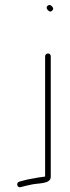

<svg xmlns="http://www.w3.org/2000/svg" viewBox="-20 -671 286 783"><path d="M164 -442V49C159 50 152 51 143 52C132 53 112 58 103 59C88 61 72 67 58 70C44 75 50 97 65 92C77 89 94 84 107 82C133 75 187 81 187 50V-442C187 -448 182 -453 176 -453C170 -453 164 -448 164 -442ZM174 -631C180 -625 185 -620 193 -628C201 -636 195 -642 190 -647C179 -658 163 -642 174 -631Z"/></svg>

Font: Electronic
Style: ExLt
Weight: 200
Version: Version 1.011